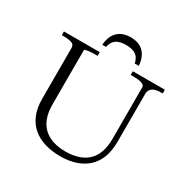

<svg xmlns="http://www.w3.org/2000/svg" viewBox="-198 -1071 1231 1257"><g transform="rotate(30 417.5 -443.0)"><path d="M435 -896Q393 -896 363 -880Q333 -864 316.5 -834Q300 -804 297 -760H325Q331 -787 344 -804Q357 -821 379.5 -829Q402 -837 433 -837Q465 -837 487.5 -829Q510 -821 523.5 -804Q537 -787 542 -760H573Q570 -804 553 -834.5Q536 -865 506.5 -880.5Q477 -896 435 -896ZM210 -260Q210 -199 226.5 -156Q243 -113 273.5 -86Q304 -59 345.5 -46.5Q387 -34 438 -34Q488 -34 529.5 -47Q571 -60 601 -87Q631 -114 647 -157.5Q663 -201 663 -261V-652Q663 -660 656.5 -665.5Q650 -671 638.5 -675Q627 -679 612.5 -680.5Q598 -682 581 -682H557V-710H799V-682H781Q759 -682 741 -676Q723 -670 712 -656.5Q701 -643 701 -620V-261Q701 -190 680.5 -138.5Q660 -87 622.5 -54.5Q585 -22 534.5 -6Q484 10 424 10Q360 10 307 -5.5Q254 -21 215 -53.5Q176 -86 154.5 -136.5Q133 -187 133 -256V-642Q133 -667 110 -674.5Q87 -682 52 -682H36V-710H307V-682H291Q277 -682 262.5 -681.5Q248 -681 236.5 -679Q225 -677 217.5 -675Q210 -673 210 -670Z"/></g></svg>

Font: Roboto Serif 120pt Expanded Light
Style: Regular
Weight: 300
Width: 7
Designer: Greg Gazdowicz
Foundry: Commercial Type
Version: Version 1.008